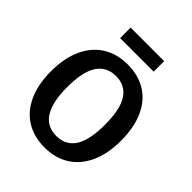

<svg xmlns="http://www.w3.org/2000/svg" viewBox="-243 -1020 1177 1177"><g transform="rotate(45 345.5 -431.5)"><path d="M648 -346Q648 -233 611 -152Q574 -71 506 -28Q438 15 346 15Q253 15 185 -27Q117 -69 80 -150Q43 -231 43 -345Q43 -457 80 -538.5Q117 -620 185.5 -663Q254 -706 346 -706Q439 -706 507 -664Q575 -622 611.5 -541Q648 -460 648 -346ZM182 -345Q182 -86 346 -86Q426 -86 467.5 -148Q509 -210 509 -346Q509 -481 467.5 -543Q426 -605 346 -605Q266 -605 224 -542.5Q182 -480 182 -345ZM199 -787V-878H490V-787Z"/></g></svg>

Font: Fira Sans Medium
Style: Regular
Weight: 500
Designer: bBox Type GmbH & Carrois Corporate GbR & Edenspiekermann AG
Foundry: bBox Type GmbH & Carrois Corporate GbR & Edenspiekermann AG
Version: Version 4.301